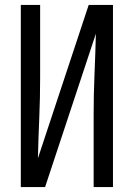

<svg xmlns="http://www.w3.org/2000/svg" viewBox="-20 -755 540 775"><path d="M64 0V-735H142V-441Q142 -360 138.5 -278.5Q135 -197 133 -116L338 -735H436V0H358V-294Q358 -375 361.5 -456.5Q365 -538 367 -619L162 0Z"/></svg>

Font: Zed Sans
Style: Regular
Weight: 400
Designer: Belleve Invis
Foundry: Belleve Invis
Version: Version 1.0.0; ttfautohint (v1.8.4)